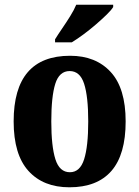

<svg xmlns="http://www.w3.org/2000/svg" viewBox="-20 -786 592 816"><path d="M275 10Q164 10 101 -59.5Q38 -129 38 -270Q38 -549 278 -549Q387 -549 450.5 -480Q514 -411 514 -270Q514 -129 453.5 -59.5Q393 10 275 10ZM277 -54Q320 -54 337.5 -109Q355 -164 355 -270Q355 -376 337.5 -430Q320 -484 276 -484Q232 -484 215 -430Q198 -376 198 -270Q198 -164 215.5 -109Q233 -54 277 -54ZM214 -619Q227 -640 244.5 -665.5Q262 -691 278.5 -717.5Q295 -744 304 -766H461V-756Q453 -743 433 -723.5Q413 -704 387.5 -682Q362 -660 335 -640Q308 -620 285 -606H214Z"/></svg>

Font: Noto Serif Georgian Condensed ExtraBold
Style: Regular
Weight: 800
Width: 3
Designer: Monotype Design Team, Akaki Razmadze
Foundry: Google LLC
Version: Version 2.003; ttfautohint (v1.8.4.7-5d5b)